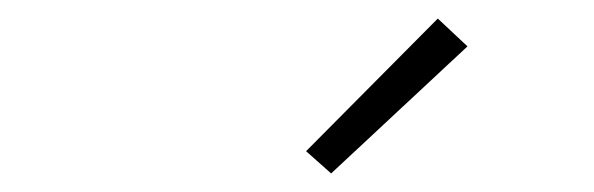

<svg xmlns="http://www.w3.org/2000/svg" viewBox="-20 -785 640 207"><path d="M337 -598 310 -622 452 -765 484 -735Z"/></svg>

Font: Iosevka Curly Slab XLtExObl
Style: Regular
Weight: 200
Width: 7
Italic angle: -9°
Monospace: yes
Designer: Belleve Invis
Foundry: Belleve Invis
Version: Version 11.0.0; ttfautohint (v1.8.3)